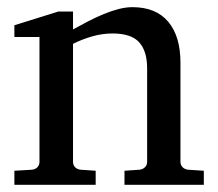

<svg xmlns="http://www.w3.org/2000/svg" viewBox="-20 -514 607 534"><path d="M326.2 0V-39.1L368.2 -42Q377 -43 383.1 -48.8Q389.2 -54.7 389.2 -64V-324.2Q389.2 -371.6 367.2 -396.2Q345.2 -420.9 293 -420.9Q264.2 -420.9 236.3 -412.8Q208.5 -404.8 183.1 -392.1V-64Q183.1 -54.7 189 -48.8Q194.8 -43 204.1 -42L246.1 -39.1V0H20V-39.1L68.8 -42Q78.1 -43 84 -48.8Q89.8 -54.7 89.8 -64V-411.1H20V-443.8L142.1 -481.9H183.1V-432.1Q204.1 -443.8 225.8 -455.1Q247.6 -466.3 269 -475.1Q290.5 -483.9 310.5 -489Q330.6 -494.1 348.1 -494.1Q413.6 -494.1 447.8 -453.6Q481.9 -413.1 481.9 -339.8V-64Q481.9 -54.7 488 -48.8Q494.1 -43 502.9 -42L546.9 -39.1V0Z"/></svg>

Font: BabelStone Ogham Bound
Style: Italic
Weight: 400
Italic angle: -30°
Designer: Andrew West
Foundry: BabelStone
Version: Version 2.02 March 14, 2022